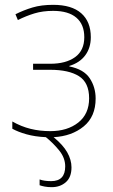

<svg xmlns="http://www.w3.org/2000/svg" viewBox="-20 -558 469 795"><path d="M250 131Q250 96 225.5 65.5Q201 35 170 10Q125 8 89.5 -2Q54 -12 31 -25V-55Q68 -34 106.5 -24.5Q145 -15 188 -15Q259 -15 304 -50.5Q349 -86 349 -151Q349 -216 307 -242.5Q265 -269 188 -269H117V-294H188Q253 -294 291 -321.5Q329 -349 329 -404Q329 -457 296 -485Q263 -513 200 -513Q157 -513 122.5 -502.5Q88 -492 54 -475L44 -499Q78 -516 114.5 -527Q151 -538 200 -538Q277 -538 316.5 -503Q356 -468 356 -404Q356 -360 333 -329Q310 -298 267 -285V-283Q327 -271 351.5 -234Q376 -197 376 -150Q376 -75 326.5 -34.5Q277 6 202 10Q241 42 258.5 73Q276 104 276 135Q276 176 252.5 196.5Q229 217 194 217Q178 217 165 214.5Q152 212 144 209V185Q163 192 192 192Q250 192 250 131Z"/></svg>

Font: Noto Sans Thin
Style: Regular
Weight: 100
Designer: Monotype Design Team
Foundry: Monotype Imaging Inc.
Version: Version 2.007